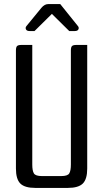

<svg xmlns="http://www.w3.org/2000/svg" viewBox="-20 -920 502 940"><path d="M407 -700V-95Q407 -43 385.5 -21.5Q364 0 312 0H153Q101 0 79.5 -21.5Q58 -43 58 -95V-673Q58 -689 63.5 -694.5Q69 -700 85 -700H138V-115Q138 -84 146 -71Q154 -58 185 -58H280Q311 -58 319 -71Q327 -84 327 -115V-673Q327 -689 332.5 -694.5Q338 -700 354 -700ZM361 -793Q368 -785 364 -776.5Q360 -768 346 -768H319L234 -852L149 -768H125Q111 -768 107 -776.5Q103 -785 110 -793L183 -882Q198 -900 216 -900H275Z"/></svg>

Font: Rationale
Style: Regular
Weight: 400
Designer: Cyreal (www.cyreal.org)
Foundry: Cyreal (www.cyreal.org)
Version: Version 1.011